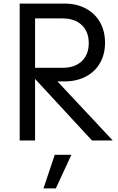

<svg xmlns="http://www.w3.org/2000/svg" viewBox="-20 -785 658 1073"><path d="M90 -765H340Q408 -765 459.5 -737.5Q511 -710 539 -660.5Q567 -611 567 -546Q567 -482 539 -433Q511 -384 459.5 -357Q408 -330 340 -330H301L610 0H494L176 -344V0H90ZM329 -406Q398 -406 437 -443Q476 -480 476 -544Q476 -608 437 -645Q398 -682 329 -682H176V-406ZM286 80H379L292 268H223Z"/></svg>

Font: Application
Style: Regular
Weight: 400
Designer: Wei Huang
Foundry: Wei Huang
Version: Version 0.012